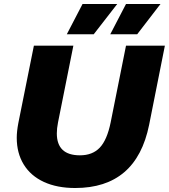

<svg xmlns="http://www.w3.org/2000/svg" viewBox="-20 -929 847 963"><path d="M64 -238Q64 -270 72 -312L150 -700H348L271 -315Q265 -285 265 -260Q265 -150 381 -150Q444 -150 480.5 -188.5Q517 -227 535 -315L612 -700H807L728 -303Q664 14 357 14Q266 14 200 -16.5Q134 -47 99 -104Q64 -161 64 -238ZM394 -909H568L450 -757H315ZM612 -909H785L668 -757H533Z"/></svg>

Font: Idrija
Style: Italic
Weight: 800
Italic angle: -11.3°
Designer: Julieta Ulanovsky
Foundry: Julieta Ulanovsky
Version: Version 7.200